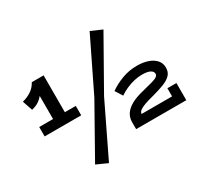

<svg xmlns="http://www.w3.org/2000/svg" viewBox="-169 -969 1381 1309"><g transform="rotate(-30 521.5 -315.0)"><path d="M66 -469 39 -548Q78 -558 108.5 -578Q139 -598 158 -633L191 -578Q173 -538 143 -508.5Q113 -479 66 -469ZM49 -269V-343H337V-269ZM158 -301V-633H251V-301ZM475 -329 674 -738 761 -700 537 -304 338 108 251 69ZM938 -135H1009V0H614V-58Q615 -93 633.5 -120Q652 -147 689 -167.5Q726 -188 785 -202Q836 -215 865 -223Q894 -231 906 -240Q918 -249 918 -262Q917 -280 896.5 -291Q876 -302 833 -302Q802 -302 770.5 -294.5Q739 -287 708.5 -273.5Q678 -260 652 -242L616 -299Q660 -330 715.5 -351Q771 -372 835 -372Q880 -372 917 -360Q954 -348 977 -323.5Q1000 -299 1000 -262Q1000 -227 979.5 -205.5Q959 -184 921 -169Q883 -154 831 -140Q786 -129 757 -118.5Q728 -108 713.5 -97Q699 -86 698 -71H938Z"/></g></svg>

Font: BioRhyme SemiExpanded
Style: Bold
Weight: 700
Width: 6
Designer: Aoife Mooney
Foundry: Aoife Mooney Type
Version: Version 1.600;gftools[0.9.33]